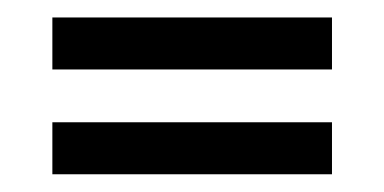

<svg xmlns="http://www.w3.org/2000/svg" viewBox="-20 -395 440 220"><path d="M40 -254.9Q120.1 -254.9 360.4 -254.9Q360.4 -240.2 360.4 -195.3Q280.3 -195.3 40 -195.3Q40 -210 40 -254.9ZM40 -375Q120.1 -375 360.4 -375Q360.4 -360.4 360.4 -315.4Q280.3 -315.4 40 -315.4Q40 -330.1 40 -375Z"/></svg>

Font: Moonwalk
Style: Regular
Weight: 400
Designer: BarCoded
Foundry: BarCoded
Version: Version 1.0